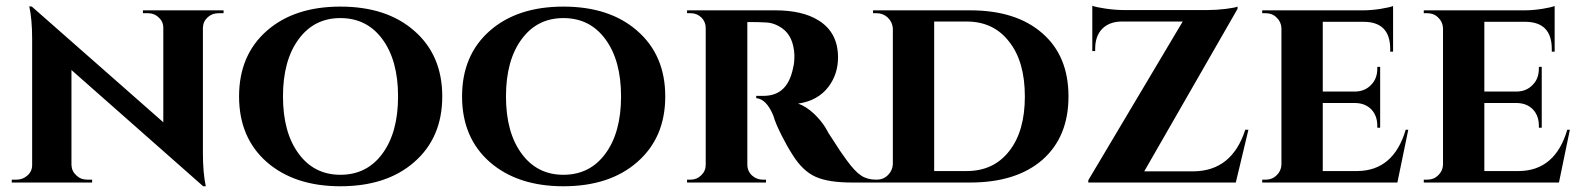

<svg xmlns="http://www.w3.org/2000/svg" viewBox="-20 -636 5510 669"><path d="M759 -600V-590H742Q719 -590 704 -576Q688 -562 687 -540V-103Q687 -34 697 13H688L229 -392V-61Q230 -39 246 -25Q261 -10 284 -10H301V0H21V-10H37Q60 -10 76 -25Q92 -39 92 -61V-501Q92 -568 82 -614L91 -613L549 -210V-539Q549 -561 533 -575Q518 -590 495 -590H478V-600Z M1423 -529Q1521 -444 1521 -300Q1521 -156 1423 -71Q1327 13 1166 13Q1007 13 910 -71Q813 -156 813 -300Q813 -444 910 -529Q1006 -613 1166 -613Q1327 -613 1423 -529ZM1312 -100Q1367 -174 1367 -300Q1367 -426 1312 -500Q1258 -573 1166 -573Q1075 -573 1021 -500Q966 -426 966 -300Q966 -174 1021 -100Q1075 -27 1166 -27Q1258 -27 1312 -100Z M2200 -529Q2298 -444 2298 -300Q2298 -156 2200 -71Q2104 13 1943 13Q1784 13 1687 -71Q1590 -156 1590 -300Q1590 -444 1687 -529Q1783 -613 1943 -613Q2104 -613 2200 -529ZM2089 -100Q2144 -174 2144 -300Q2144 -426 2089 -500Q2035 -573 1943 -573Q1852 -573 1798 -500Q1743 -426 1743 -300Q1743 -174 1798 -100Q1852 -27 1943 -27Q2035 -27 2089 -100Z M2681 -600Q2776 -600 2832 -565Q2900 -523 2900 -436Q2900 -378 2867 -334Q2830 -285 2761 -275Q2788 -266 2817 -239Q2841 -216 2857 -190Q2861 -182 2867 -172Q2875 -159 2884 -146Q2907 -109 2930 -78Q2959 -38 2981 -24Q3002 -10 3033 -10V0H2949Q2866 0 2822 -20Q2777 -40 2742 -96Q2722 -127 2703 -165Q2681 -209 2675 -232Q2651 -291 2615 -294V-302H2640Q2678 -302 2702 -321Q2733 -345 2744 -402Q2746 -410 2747 -419Q2748 -431 2748 -444Q2745 -509 2706 -537Q2691 -548 2672 -554Q2658 -558 2641 -558Q2626 -559 2607 -559H2584V-63Q2584 -39 2601 -24Q2617 -10 2638 -10H2649V0H2374V-10H2386Q2408 -10 2423 -25Q2439 -40 2439 -62V-538Q2439 -560 2424 -575Q2408 -590 2387 -590H2374V-600Z M3360 -600Q3521 -600 3612 -520Q3703 -441 3703 -300Q3703 -159 3612 -79Q3521 0 3360 0H3022V-10H3035Q3058 -10 3074 -26Q3090 -42 3091 -64V-538Q3089 -560 3073 -575Q3057 -590 3034 -590H3022V-600ZM3235 -40H3348Q3442 -40 3496 -109Q3551 -178 3551 -300Q3551 -422 3496 -491Q3442 -561 3348 -561H3235Z M4330 -184 4286 0H3772V-8L4101 -561H3887Q3844 -560 3820 -535Q3796 -510 3796 -466V-458H3786V-616Q3798 -611 3832 -606Q3867 -601 3895 -601H4189Q4218 -601 4251 -605Q4283 -609 4292 -613V-605L3967 -39H4140Q4273 -41 4319 -184Z M4849 0H4378V-10H4390Q4413 -10 4428 -25Q4444 -40 4445 -62V-538Q4444 -560 4428 -575Q4413 -590 4390 -590H4378V-600H4730Q4757 -600 4790 -605Q4821 -610 4834 -615V-456H4824V-465Q4824 -559 4733 -560H4589V-317H4703Q4737 -318 4758 -341Q4779 -362 4779 -397V-403H4789V-191H4779V-198Q4779 -232 4759 -254Q4738 -276 4704 -277H4589V-40H4709Q4836 -41 4878 -184H4887Z M5412 0H4941V-10H4953Q4976 -10 4991 -25Q5007 -40 5008 -62V-538Q5007 -560 4991 -575Q4976 -590 4953 -590H4941V-600H5293Q5320 -600 5353 -605Q5384 -610 5397 -615V-456H5387V-465Q5387 -559 5296 -560H5152V-317H5266Q5300 -318 5321 -341Q5342 -362 5342 -397V-403H5352V-191H5342V-198Q5342 -232 5322 -254Q5301 -276 5267 -277H5152V-40H5272Q5399 -41 5441 -184H5450Z"/></svg>

Font: Cinzel Bold(RUS BY LYAJKA)
Style: Regular
Weight: 700
Designer: Natanael Gama
Version: Version 1.001;PS 001.001;hotconv 1.0.56;makeotf.lib2.0.21325